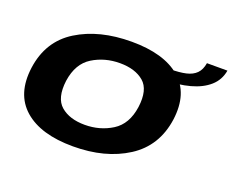

<svg xmlns="http://www.w3.org/2000/svg" viewBox="-104 -797 1178 973"><g transform="rotate(20 485.0 -310.0)"><path d="M365.5 4.5Q539 4.5 658 -71.8Q777 -148 798 -298Q817.5 -444.5 728.5 -520.2Q639.5 -596 465.5 -596Q291 -596 172 -522Q53 -448 32.5 -298Q13 -151.5 102 -73.5Q191 4.5 365.5 4.5ZM384 -118.5Q302 -118.5 254.8 -159Q207.5 -199.5 220 -296.5Q234 -392.5 299.2 -433Q364.5 -473.5 446.5 -473.5Q529 -473.5 576 -433.5Q623 -393.5 610 -296.5Q596.5 -200.5 531.2 -159.5Q466 -118.5 384 -118.5ZM692.5 -531.5 682 -470Q761.5 -470 823 -486.8Q884.5 -503.5 923 -537.5Q961.5 -571.5 970.5 -624H860Q854 -587.5 834.2 -567.5Q814.5 -547.5 780 -539.5Q745.5 -531.5 692.5 -531.5Z"/></g></svg>

Font: Anybody Expanded
Style: Bold Italic
Weight: 700
Width: 7
Italic angle: -10°
Version: Version 1.113;gftools[0.9.25]